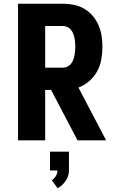

<svg xmlns="http://www.w3.org/2000/svg" viewBox="-20 -755 640 1033"><path d="M77 0V-735H318Q348 -735 377.5 -729Q407 -723 433 -708Q459 -693 478.5 -670Q498 -647 510 -619.5Q522 -592 526.5 -562.5Q531 -533 531 -503Q531 -469 525 -435Q519 -401 502.5 -371Q486 -341 460 -318.5Q434 -296 402 -284L551 0H397L255 -271H223V0ZM223 -391H318Q331 -391 342 -396Q353 -401 361 -410.5Q369 -420 373.5 -431.5Q378 -443 380.5 -455Q383 -467 384 -479Q385 -491 385 -503Q385 -515 384 -527.5Q383 -540 380.5 -551.5Q378 -563 373.5 -574.5Q369 -586 361 -595.5Q353 -605 342 -610Q331 -615 318 -615H223ZM290 258 259 215Q272 206 280.5 192Q289 178 289 162H249V61H351V162Q351 177 346.5 191.5Q342 206 333.5 218Q325 230 314 240.5Q303 251 290 258Z"/></svg>

Font: Iosevka SS04 Heavy Extended
Style: Regular
Weight: 900
Width: 7
Monospace: yes
Designer: Belleve Invis
Foundry: Belleve Invis
Version: Version 19.0.0; ttfautohint (v1.8.4)